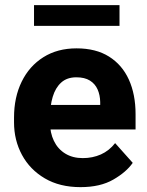

<svg xmlns="http://www.w3.org/2000/svg" viewBox="-20 -729 581 758"><path d="M298 9.8Q215.8 9.8 157 -24.8Q98.1 -59.4 66.8 -117.4Q35.4 -175.5 35.4 -245.9V-265.1Q35.4 -344.9 65.6 -406.6Q95.8 -468.3 151.3 -503.2Q206.7 -538.1 282.2 -538.1Q358.7 -538.1 410.4 -505.6Q462.2 -473.1 488.7 -414.8Q515.2 -356.4 515.2 -278.3V-217.9H96.7V-314.8H375.6V-326.1Q375.1 -353.9 365.2 -376.1Q355.4 -398.2 334.8 -411Q314.3 -423.8 281.3 -423.8Q244.4 -423.8 221.6 -403.1Q198.7 -382.4 188.1 -346.7Q177.4 -311 177.4 -265.1V-245.9Q177.4 -204.7 192.8 -172.8Q208.1 -140.9 237.3 -122.9Q266.4 -104.8 307 -104.8Q345.5 -104.8 378.3 -119.3Q411 -133.9 434.5 -164L504 -86.1Q479.2 -50 427.5 -20.1Q375.8 9.8 298 9.8ZM451.8 -627H114.3V-708.7H451.8Z"/></svg>

Font: Heebo
Style: Regular
Weight: 400
Designer: Oded Ezer
Foundry: Ezer Type House
Version: Version 3.100